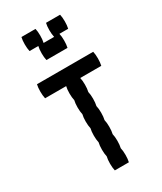

<svg xmlns="http://www.w3.org/2000/svg" viewBox="-201 -874 801 947"><g transform="rotate(-30 200.0 -400.0)"><path d="M360 -480H240Q244 -464 244 -440Q244 -417 240 -400Q244 -384 244 -360Q244 -337 240 -320Q244 -304 244 -280Q244 -257 240 -240Q244 -224 244 -200Q244 -177 240 -160Q244 -144 244 -120Q244 -97 240 -80Q244 -64 244 -40Q244 -17 240 0H160Q156 -17 156 -40Q156 -64 160 -80Q156 -97 156 -120Q156 -144 160 -160Q156 -177 156 -200Q156 -224 160 -240Q156 -257 156 -280Q156 -304 160 -320Q156 -337 156 -360Q156 -384 160 -400Q156 -417 156 -440Q156 -464 160 -480H40Q36 -497 36 -520Q36 -544 40 -560H360Q364 -544 364 -520Q364 -497 360 -480ZM310 -720H260Q264 -704 264 -680Q264 -657 260 -640H140Q136 -657 136 -680Q136 -704 140 -720H90Q86 -737 86 -760Q86 -784 90 -800H170Q174 -784 174 -760Q174 -737 170 -720H230Q226 -737 226 -760Q226 -784 230 -800H310Q314 -784 314 -760Q314 -737 310 -720Z"/></g></svg>

Font: VT323
Style: Regular
Weight: 400
Monospace: yes
Designer: Peter Hull
Version: Version 2.000